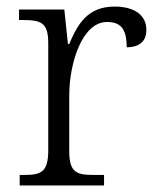

<svg xmlns="http://www.w3.org/2000/svg" viewBox="-20 -565 481 585"><path d="M40 0H297V-32H266C215 -32 191 -38 191 -104V-274C191 -372 230 -498 306 -498C348 -498 366 -477 366 -421C409 -421 426 -443 426 -474C426 -517 392 -545 329 -545C246 -545 216 -490 191 -431H187L176 -536H38V-504H47C105 -504 127 -497 127 -433V-107C127 -39 104 -32 52 -32H40Z"/></svg>

Font: Noto Serif Ethiopic Light
Style: Regular
Weight: 300
Designer: Monotype Design Team
Foundry: Monotype Imaging Inc.
Version: Version 2.102